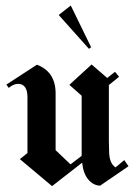

<svg xmlns="http://www.w3.org/2000/svg" viewBox="-20 -652 474 676"><path d="M186.7 -599.2 293.3 -480 300.8 -485.8 229.2 -632.5ZM43.3 -356.7Q27.5 -356.7 10.8 -342.5L2.5 -354.2L110 -424.2Q175.8 -399.2 175.8 -323.3V-123.3L228.3 -73.3L267.5 -103.3V-143.3V-315L224.2 -353.3L302.5 -425L357.5 -377.5L385 -399.2L399.2 -381.7L363.3 -352.5V-154.2L364.2 -120Q364.2 -77.5 386.7 -62.5L417.5 -88.3L432.5 -66.7L332.5 1.7Q308.3 0.8 290.8 -20Q273.3 -40.8 269.2 -79.2L163.3 3.3L50 -91.7L76.7 -113.3V-309.2Q76.7 -356.7 43.3 -356.7Z"/></svg>

Font: Chomsky
Style: Regular
Weight: 400
Version: Version 2.3